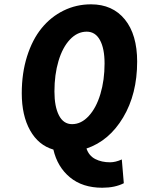

<svg xmlns="http://www.w3.org/2000/svg" viewBox="-20 -692 657 892"><path d="M455.1 180.2Q363.3 180.2 304.9 131.8Q246.6 83.5 228 2.9Q158.7 -17.1 119.9 -86.2Q81.1 -155.3 81.1 -258.8Q81.1 -352.1 105.7 -430.2Q130.4 -508.3 173.3 -561Q216.3 -613.8 275.4 -642.8Q334.5 -671.9 402.8 -671.9Q502.9 -671.9 560.1 -601.6Q617.2 -531.2 617.2 -405.8Q617.2 -255.4 552.2 -146.5Q487.3 -37.6 381.8 -2Q393.1 31.7 422.6 46.9Q452.1 62 491.2 62Q516.6 62 545.9 48.8L555.2 159.2Q514.2 180.2 455.1 180.2ZM314.9 -115.2Q357.4 -115.2 392.3 -153.1Q427.2 -190.9 446.5 -255.4Q465.8 -319.8 465.8 -397Q465.8 -466.8 444.3 -505.9Q422.9 -544.9 382.8 -544.9Q339.4 -544.9 304.9 -508.3Q270.5 -471.7 251.7 -408.4Q232.9 -345.2 232.9 -267.1Q232.9 -196.8 253.9 -156Q274.9 -115.2 314.9 -115.2Z"/></svg>

Font: Office Code Pro Bold Italic
Style: Regular
Weight: 700
Italic angle: -9°
Designer: Nathan Rutzky & Paul D. Hunt
Foundry: Adobe Systems Incorporated
Version: Version 1.004;PS 001.004;hotconv 1.0.70;makeotf.lib2.5.58329